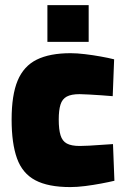

<svg xmlns="http://www.w3.org/2000/svg" viewBox="-20 -725 497 757"><path d="M257.1 12.6Q169.8 12.6 119.1 -14.4Q68.4 -41.3 47.1 -100.3Q25.8 -159.3 25.8 -253.9Q25.8 -350.1 49.5 -407.1Q73.3 -464.2 124.7 -489.8Q176.1 -515.3 258.4 -515.3Q283.3 -515.3 314.8 -511.5Q346.3 -507.8 377.1 -502.2Q408 -496.7 430 -491.1L424.4 -345.8Q404.6 -347.8 379.6 -349.3Q354.5 -350.8 331.3 -352.3Q308.1 -353.8 294.1 -353.8Q261 -353.8 243.2 -344.2Q225.3 -334.6 218.5 -312.6Q211.6 -290.6 211.6 -253.9Q211.6 -214.5 218.7 -191.6Q225.7 -168.7 243.6 -159.1Q261.5 -149.5 294.5 -149.5Q308.5 -149.5 331.5 -150.7Q354.5 -151.9 380.1 -153.9Q405.7 -155.9 425.5 -156.9L431.1 -12.3Q409.8 -7.2 379 -1.4Q348.2 4.4 316.2 8.5Q284.1 12.6 257.1 12.6ZM166.9 -559.9V-704.8H329.6V-559.9Z"/></svg>

Font: Titillium Web SemiBold
Style: Regular
Weight: 600
Designer: Mohamed Gaber, Accademia di Belle Arti di Urbino
Foundry: Kief Type Foundry, Accademia di Belle Arti di Urbino
Version: Version 3.000; ttfautohint (v1.8.4)